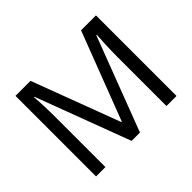

<svg xmlns="http://www.w3.org/2000/svg" viewBox="-148 -958 1203 1203"><g transform="rotate(-45 453.5 -357.0)"><path d="M412 0 177 -626H173Q176 -595 178 -542.5Q180 -490 180 -433V0H97V-714H230L450 -129H454L678 -714H810V0H721V-439Q721 -491 723.5 -542Q726 -593 728 -625H724L486 0Z"/></g></svg>

Font: Noto Sans Lydian
Style: Regular
Weight: 400
Designer: Monotype Design Team
Foundry: Monotype Imaging Inc.
Version: Version 2.002; ttfautohint (v1.8.4.7-5d5b)